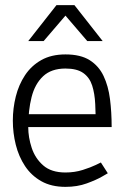

<svg xmlns="http://www.w3.org/2000/svg" viewBox="-20 -720 515 748"><path d="M235 -508V-453Q180 -453 148 -423Q116 -393 103 -341.5Q90 -290 90 -225L30 -250Q30 -298 41.5 -344Q53 -390 77.5 -427Q102 -464 141 -486Q180 -508 235 -508ZM373 -87 400 -45Q400 -45 377.5 -32Q355 -19 318 -5.5Q281 8 235 8V-48Q271 -48 302.5 -58Q334 -68 353.5 -77.5Q373 -87 373 -87ZM30 -250 90 -225Q90 -185 103.5 -144Q117 -103 148.5 -75.5Q180 -48 235 -48V8Q180 8 141 -14Q102 -36 77.5 -73Q53 -110 41.5 -156Q30 -202 30 -250ZM74 -275H405L415 -225H74ZM235 -508Q294 -508 329.5 -485.5Q365 -463 383.5 -424Q402 -385 408.5 -334Q415 -283 415 -225H353Q353 -273 351 -314.5Q349 -356 339 -387Q329 -418 304.5 -435.5Q280 -453 235 -453ZM200 -700H270L380 -560H320ZM270 -700 150 -560H90L200 -700Z"/></svg>

Font: Epunda Slab Light
Style: Regular
Weight: 300
Designer: Simon Atzbach
Foundry: typofactur
Version: Version 1.102